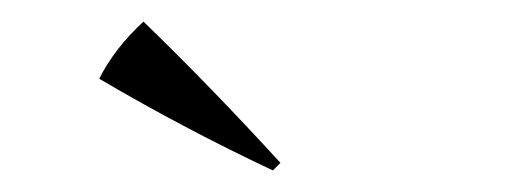

<svg xmlns="http://www.w3.org/2000/svg" viewBox="-20 -904 479 178"><path d="M240 -753 233 -746Q152 -784 72 -831Q86 -859 113 -884Q176 -823 240 -753Z"/></svg>

Font: Cinzel Decorative
Style: Regular
Weight: 400
Designer: Natanael Gama
Version: Version 1.002;PS 001.002;hotconv 1.0.56;makeotf.lib2.0.21325